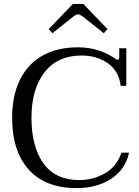

<svg xmlns="http://www.w3.org/2000/svg" viewBox="-20 -952 711 982"><path d="M229 -803 353 -932H406L530 -803L511 -782L403 -868Q386 -879 380 -879Q371 -879 356 -868L248 -782ZM42 -350Q42 -462 81.5 -543Q121 -624 196.5 -667Q272 -710 378 -710Q489 -710 572 -650Q573 -650 576 -648Q579 -646 581 -646Q590 -646 590 -661V-705H626V-513H597Q589 -587 533 -627.5Q477 -668 397 -668Q274 -668 207.5 -582Q141 -496 141 -350Q141 -201 202.5 -116Q264 -31 386 -31Q456 -31 516.5 -65.5Q577 -100 601 -171H640Q622 -87 550 -38.5Q478 10 371 10Q212 10 127 -84.5Q42 -179 42 -350Z"/></svg>

Font: TavirajRegular
Style: Regular
Weight: 400
Designer: Katatrad Team
Foundry: CadsonDemak
Version: Version 1.001